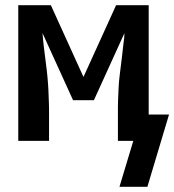

<svg xmlns="http://www.w3.org/2000/svg" viewBox="-20 -540 668 736"><path d="M545 176H438L491 0H432V-104Q432 -116 432 -128.5Q432 -141 432.5 -153Q433 -165 433.5 -177Q434 -189 434.5 -201Q435 -213 436 -225Q437 -237 438.5 -249Q440 -261 441.5 -273.5Q443 -286 444.5 -298Q446 -310 447.5 -322Q449 -334 450.5 -348.5Q452 -363 453.5 -374.5Q455 -386 456 -394L457 -413L340 -156H260L143 -413Q144 -401 145 -389Q146 -377 147.5 -365Q149 -353 150.5 -341Q152 -329 153.5 -317Q155 -305 156.5 -293Q158 -281 159.5 -269Q161 -257 162 -244.5Q163 -232 164 -220Q165 -208 165.5 -196Q166 -184 166.5 -169.5Q167 -155 167.5 -143.5Q168 -132 168 -124V0H50V-520H175L300 -245L425 -520H550V-101H628Z"/></svg>

Font: R Plex Mono
Style: Bold
Weight: 700
Monospace: yes
Designer: Belleve Invis
Foundry: Belleve Invis
Version: Version 31.8.0